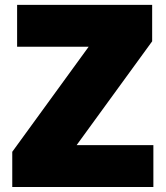

<svg xmlns="http://www.w3.org/2000/svg" viewBox="-20 -752 666 772"><path d="M596.7 0H29.3V-141.6L336.4 -564H48.8V-732.4H591.8V-585.9L288.1 -168.5H596.7Z"/></svg>

Font: Kumbh Sans Black
Style: Regular
Weight: 900
Version: Version 1.005